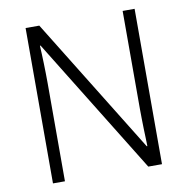

<svg xmlns="http://www.w3.org/2000/svg" viewBox="-80 -792 849 869"><g transform="rotate(-10 344.5 -357.0)"><path d="M595 0H532L147 -624H144Q145 -604 146 -583.5Q147 -563 147.5 -541Q148 -519 148.5 -496.5Q149 -474 149 -451V0H94V-714H157L541 -92H544Q544 -108 543 -128Q542 -148 541.5 -171Q541 -194 540.5 -217.5Q540 -241 540 -261V-714H595Z"/></g></svg>

Font: Noto Sans Display Light
Style: Regular
Weight: 300
Designer: Monotype Design Team
Foundry: Monotype Imaging Inc.
Version: Version 2.003